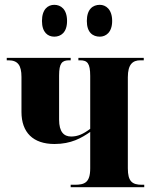

<svg xmlns="http://www.w3.org/2000/svg" viewBox="-20 -776 631 796"><path d="M394 -624C418 -624 445 -641 445 -689C445 -738 418 -756 394 -756C365 -756 340 -738 340 -689C340 -641 365 -624 394 -624ZM205 -624C232 -624 258 -641 258 -689C258 -738 232 -756 205 -756C179 -756 154 -738 154 -689C154 -641 179 -624 205 -624ZM273 0H578V-10H568C528 -10 510 -24 510 -78V-456C510 -509 530 -526 562 -526H576V-536H305V-526H312C342 -526 354 -514 354 -461V-242C325 -220 302 -210 275 -210C245 -210 225 -229 225 -280V-463C225 -514 237 -526 267 -526H273V-536H8V-526H15C54 -526 69 -505 69 -457V-312C69 -227 117 -179 206 -179C275 -179 318 -204 354 -229V-78C354 -18 330 -10 289 -10H273Z"/></svg>

Font: Noto Serif Display Condensed ExtraBold
Style: Regular
Weight: 800
Width: 3
Designer: Monotype Design Team
Foundry: Monotype Imaging Inc.
Version: Version 2.009